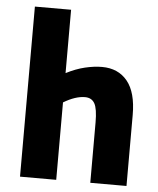

<svg xmlns="http://www.w3.org/2000/svg" viewBox="-52 -759 659 803"><g transform="rotate(5 278.0 -357.0)"><path d="M62 -714H214V-448Q255 -469 293 -478Q331 -487 364 -487Q432 -487 470.5 -440Q509 -393 509 -298V0H357V-253Q357 -311 344.5 -333Q332 -355 304 -355Q264 -355 214 -325V0H62Z"/></g></svg>

Font: Noto Sans ExtraCondensed ExtraBold
Style: Regular
Weight: 800
Width: 2
Designer: Monotype Design Team
Foundry: Monotype Imaging Inc.
Version: Version 2.013; ttfautohint (v1.8.4.7-5d5b)